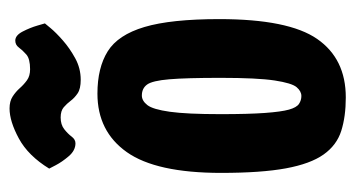

<svg xmlns="http://www.w3.org/2000/svg" viewBox="-191 -543 744 402"><g transform="rotate(-90 181.0 -342.0)"><path d="M178 10Q138 10 108 0.5Q78 -9 58.5 -36.5Q39 -64 29.5 -115.5Q20 -167 20 -251Q20 -387 63.5 -448.5Q107 -510 186 -510Q240 -510 274.5 -488.5Q309 -467 325.5 -411.5Q342 -356 342 -255Q342 -110 300.5 -50Q259 10 178 10ZM181 -83Q191 -83 199.5 -93Q208 -103 213.5 -139Q219 -175 219 -252Q219 -324 216 -359.5Q213 -395 205 -406Q197 -417 182 -417Q171 -417 162 -405.5Q153 -394 148 -358.5Q143 -323 143 -252Q143 -194 145.5 -159.5Q148 -125 152.5 -109Q157 -93 164.5 -88Q172 -83 181 -83ZM215 -545Q196 -545 186.5 -551.5Q177 -558 171 -566Q165 -574 157.5 -580.5Q150 -587 136 -587Q121 -587 111.5 -579.5Q102 -572 96 -564Q90 -556 82 -556Q67 -556 55 -570Q43 -584 36 -597.5Q29 -611 29 -611Q56 -655 92 -674.5Q128 -694 155 -694Q170 -694 180 -687.5Q190 -681 197.5 -672.5Q205 -664 214 -657.5Q223 -651 237 -651Q259 -651 268 -659Q277 -667 282.5 -674.5Q288 -682 297 -682Q308 -682 316 -666.5Q324 -651 328.5 -635.5Q333 -620 333 -620Q333 -620 323.5 -608.5Q314 -597 297.5 -582.5Q281 -568 260 -556.5Q239 -545 215 -545Z"/></g></svg>

Font: Yanone Kaffeesatz ExtraLight
Style: Bold
Weight: 700
Version: Version 2.003